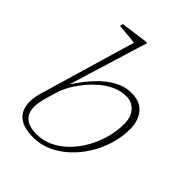

<svg xmlns="http://www.w3.org/2000/svg" viewBox="-211 -847 969 969"><g transform="rotate(45 273.5 -362.0)"><path d="M101 -169Q96 -151 93.2 -134.8Q90.5 -118.5 90.5 -104Q90.5 -60 116.8 -36.8Q143 -13.5 198 -13.5Q244 -13.5 285.2 -33.2Q326.5 -53 361 -87.5Q395.5 -122 420.8 -166.8Q446 -211.5 460 -262Q474 -312.5 474 -363.5Q474 -412 448.5 -441Q423 -470 382 -470Q343 -470 306.8 -453Q270.5 -436 239.5 -408.5Q208.5 -381 183.8 -349.2Q159 -317.5 142.8 -287.2Q126.5 -257 120.5 -235ZM218.5 -688Q209 -689.5 188.5 -691.2Q168 -693 145.5 -695Q123 -697 108.5 -698.5L112 -714.5L252.5 -734H267L138.5 -314.5H140.5Q175.5 -368 215 -410Q254.5 -452 298.2 -476.2Q342 -500.5 388.5 -500.5Q453 -500.5 483.2 -462Q513.5 -423.5 513.5 -366Q513.5 -309.5 496.8 -254.5Q480 -199.5 450.2 -152Q420.5 -104.5 380.8 -68Q341 -31.5 294.5 -10.8Q248 10 197.5 10Q126 10 91.2 -19.8Q56.5 -49.5 56.5 -104.5Q56.5 -121 59.2 -138.8Q62 -156.5 68 -176Z"/></g></svg>

Font: Newsreader 9pt ExtraLight
Style: Italic
Weight: 250
Italic angle: -17°
Designer: Hugues Gentile
Foundry: Production Type
Version: Version 1.003